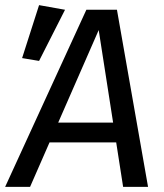

<svg xmlns="http://www.w3.org/2000/svg" viewBox="-20 -727 639 747"><path d="M66 -501 132 -707 233 -689 132 -490ZM316 -689H435L556 0H459L364 -610L97 0H0ZM190 -250H432L444 -173H156Z"/></svg>

Font: Fira Sans Variable
Style: Italic
Weight: 397
Italic angle: -8°
Designer: Carrois Corporate & Edenspiekermann AG
Foundry: Carrois Corporate GbR & Edenspiekermann AG
Version: Version 4.202